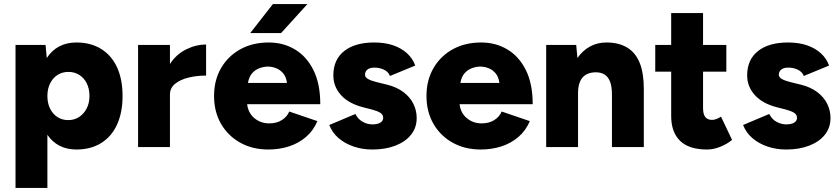

<svg xmlns="http://www.w3.org/2000/svg" viewBox="-20 -720 4109 940"><path d="M56 200V-500H203L209 -436Q233 -473 269.5 -492.5Q306 -512 354 -512Q424 -512 475 -480.5Q526 -449 553 -390.5Q580 -332 580 -250Q580 -169 553 -110Q526 -51 475 -19.5Q424 12 354 12Q307 12 271.5 -6.5Q236 -25 212 -60V200ZM314 -132Q344 -132 367 -147Q390 -162 404 -188.5Q418 -215 418 -250Q418 -285 405 -311.5Q392 -338 368.5 -353Q345 -368 315 -368Q285 -368 261.5 -353Q238 -338 225 -311Q212 -284 212 -250Q212 -215 225 -188.5Q238 -162 261 -147Q284 -132 314 -132Z M656 0V-500H812V-407Q843 -454 891 -478Q939 -502 989 -502V-350Q943 -350 902.5 -340Q862 -330 837 -309.5Q812 -289 812 -257V0Z M1294 12Q1216 12 1156 -21.5Q1096 -55 1062 -114Q1028 -173 1028 -250Q1028 -328 1062.5 -387Q1097 -446 1157 -479Q1217 -512 1296 -512Q1367 -512 1424 -478Q1481 -444 1514.5 -377Q1548 -310 1548 -210H1190Q1195 -167 1225.5 -141.5Q1256 -116 1298 -116Q1335 -116 1360.5 -132.5Q1386 -149 1396 -174L1534 -127Q1514 -80 1477.5 -49Q1441 -18 1394 -3Q1347 12 1294 12ZM1194 -314H1385Q1381 -344 1366 -361.5Q1351 -379 1331 -386.5Q1311 -394 1291 -394Q1272 -394 1251 -386.5Q1230 -379 1214.5 -361.5Q1199 -344 1194 -314ZM1205 -558 1316 -700H1485L1356 -558Z M1803 12Q1754 12 1711.5 -2.5Q1669 -17 1638 -43.5Q1607 -70 1592 -108L1720 -162Q1733 -136 1756 -123.5Q1779 -111 1803 -111Q1828 -111 1842 -119.5Q1856 -128 1856 -143Q1856 -159 1841.5 -168Q1827 -177 1800 -184L1757 -195Q1687 -213 1649.5 -254.5Q1612 -296 1612 -351Q1612 -428 1665 -470Q1718 -512 1812 -512Q1865 -512 1905.5 -498Q1946 -484 1973.5 -458.5Q2001 -433 2013 -399L1889 -348Q1882 -368 1860.5 -378.5Q1839 -389 1813 -389Q1791 -389 1779 -379.5Q1767 -370 1767 -354Q1767 -342 1781.5 -333.5Q1796 -325 1824 -318L1877 -305Q1924 -293 1956 -268.5Q1988 -244 2004 -211.5Q2020 -179 2020 -142Q2020 -95 1992.5 -60.5Q1965 -26 1916 -7Q1867 12 1803 12Z M2334 12Q2256 12 2196 -21.5Q2136 -55 2102 -114Q2068 -173 2068 -250Q2068 -328 2102.5 -387Q2137 -446 2197 -479Q2257 -512 2336 -512Q2407 -512 2464 -478Q2521 -444 2554.5 -377Q2588 -310 2588 -210H2230Q2235 -167 2265.5 -141.5Q2296 -116 2338 -116Q2375 -116 2400.5 -132.5Q2426 -149 2436 -174L2574 -127Q2554 -80 2517.5 -49Q2481 -18 2434 -3Q2387 12 2334 12ZM2234 -314H2425Q2421 -344 2406 -361.5Q2391 -379 2371 -386.5Q2351 -394 2331 -394Q2312 -394 2291 -386.5Q2270 -379 2254.5 -361.5Q2239 -344 2234 -314Z M2654 0V-500H2801L2807 -436Q2832 -472 2868 -492Q2904 -512 2949 -512Q3009 -512 3050 -487.5Q3091 -463 3111.5 -413Q3132 -363 3132 -285V0H2976V-256Q2976 -296 2967 -319.5Q2958 -343 2941.5 -354Q2925 -365 2901 -366Q2856 -367 2833 -341.5Q2810 -316 2810 -264V0Z M3442 12Q3353 12 3309.5 -30.5Q3266 -73 3266 -152V-369H3188V-500H3266V-656H3422V-500H3536V-369H3422V-191Q3422 -161 3433 -147Q3444 -133 3467 -133Q3476 -133 3488 -137.5Q3500 -142 3510 -149L3564 -35Q3540 -15 3506.5 -1.5Q3473 12 3442 12Z M3829 12Q3780 12 3737.5 -2.5Q3695 -17 3664 -43.5Q3633 -70 3618 -108L3746 -162Q3759 -136 3782 -123.5Q3805 -111 3829 -111Q3854 -111 3868 -119.5Q3882 -128 3882 -143Q3882 -159 3867.5 -168Q3853 -177 3826 -184L3783 -195Q3713 -213 3675.5 -254.5Q3638 -296 3638 -351Q3638 -428 3691 -470Q3744 -512 3838 -512Q3891 -512 3931.5 -498Q3972 -484 3999.5 -458.5Q4027 -433 4039 -399L3915 -348Q3908 -368 3886.5 -378.5Q3865 -389 3839 -389Q3817 -389 3805 -379.5Q3793 -370 3793 -354Q3793 -342 3807.5 -333.5Q3822 -325 3850 -318L3903 -305Q3950 -293 3982 -268.5Q4014 -244 4030 -211.5Q4046 -179 4046 -142Q4046 -95 4018.5 -60.5Q3991 -26 3942 -7Q3893 12 3829 12Z"/></svg>

Font: Figtree ExtraBold
Style: Regular
Weight: 800
Designer: Erik Kennedy
Foundry: Erik Kennedy
Version: Version 2.002